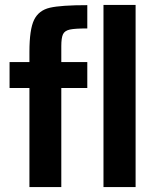

<svg xmlns="http://www.w3.org/2000/svg" viewBox="-20 -763 631 783"><path d="M100 -404H19V-510H100V-551Q100 -643 119 -682Q138 -721 183.5 -731.5Q229 -742 336 -742V-647Q286 -647 265 -642.5Q244 -638 237 -623.5Q230 -609 230 -575V-510H336V-404H230V0H100ZM402 0V-743H533V0Z"/></svg>

Font: Saira Semi Condensed SemiBold
Style: Regular
Weight: 600
Width: 4
Designer: Hector Gatti with collaboration of the Omnibus-Type team
Foundry: Omnibus-Type
Version: Version 1.001; ttfautohint (v1.8)